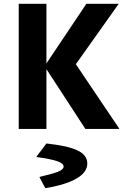

<svg xmlns="http://www.w3.org/2000/svg" viewBox="-20 -675 654 1005"><path d="M78 -655H223V-343L432 -655H600V-653L377 -339L604 -2V0H427L223 -313V0H78ZM437 181Q437 226 381.5 259Q326 292 217 310L187 253V251Q256 235 284.5 223.5Q313 212 313 197Q313 180 279 168.5Q245 157 171 147V145L223 76Q335 88 386 112.5Q437 137 437 181Z"/></svg>

Font: Intel One Mono
Style: Bold
Weight: 700
Monospace: yes
Designer: Fred Shallcrass
Foundry: Frere-Jones Type LLC
Version: Version 1.400;hotconv 1.1.0;makeotfexe 2.6.0;FJTRelease1.4